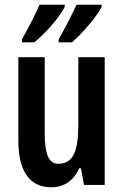

<svg xmlns="http://www.w3.org/2000/svg" viewBox="-20 -786 524 816"><path d="M412 -757V-766H305C293 -738 260 -673 229 -618V-606H286C327 -642 392 -715 412 -757ZM255 -757V-766H148C136 -737 105 -675 73 -618V-606H126C177 -649 234 -713 255 -757ZM425 -543H313V-262C313 -149 295 -90 227 -90C187 -90 170 -132 170 -219V-543H58V-189C58 -66 101 10 198 10C252 10 293 -18 317 -71H324L337 0H425Z"/></svg>

Font: Noto Sans Myanmar ExtraCondensed SemiBold
Style: Regular
Weight: 600
Width: 2
Designer: Monotype Design Team
Foundry: Monotype Imaging Inc.
Version: Version 2.107